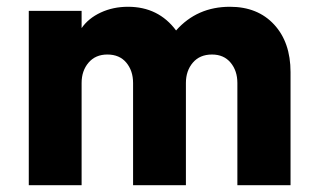

<svg xmlns="http://www.w3.org/2000/svg" viewBox="-20 -547 939 567"><path d="M529 -302V0H373V-302Q373 -338 353 -362Q333 -386 297 -386Q262 -386 241.5 -362Q221 -338 221 -302V0H65V-515H221V-464Q241 -493 277.5 -510Q314 -527 358 -527Q448 -527 500 -457Q562 -527 659 -527Q741 -527 789.5 -474.5Q838 -422 838 -334V0H681V-302Q681 -338 661 -362Q641 -386 606 -386Q570 -386 549.5 -362Q529 -338 529 -302Z"/></svg>

Font: Freely
Style: Bold
Weight: 700
Designer: Kris Sowersby
Foundry: Klim Type Foundry
Version: Version 1.006;hotconv 1.0.113;makeotfexe 2.5.65598;200799169